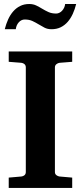

<svg xmlns="http://www.w3.org/2000/svg" viewBox="-20 -924 399 944"><path d="M22.9 0V-50.8L85 -56.2Q94.2 -57.1 100.6 -62.7Q106.9 -68.4 106.9 -78.1V-592.8Q106.9 -602.5 100.6 -608.4Q94.2 -614.3 85 -615.2L22.9 -620.1V-670.9H335V-620.1L272.9 -615.2Q264.6 -614.3 257.3 -608.4Q250 -602.5 250 -592.8V-78.1Q250 -68.4 257.3 -62.7Q264.6 -57.1 272.9 -56.2L335 -50.8V0ZM354.5 -904.3Q348.1 -878.4 337.9 -856Q327.6 -833.5 313 -816.7Q298.3 -799.8 278.6 -790Q258.8 -780.3 233.4 -780.3Q213.9 -780.3 199.2 -787.8Q184.6 -795.4 170.2 -804.2Q155.8 -813 139.6 -820.6Q123.5 -828.1 101.6 -828.1Q85 -828.1 72.5 -814.5Q60.1 -800.8 57.6 -780.3H3.4Q9.8 -806.2 20 -828.6Q30.3 -851.1 44.9 -867.9Q59.6 -884.8 79.1 -894.5Q98.6 -904.3 123.5 -904.3Q143.1 -904.3 158.2 -897Q173.3 -889.6 187.7 -880.9Q202.1 -872.1 218.3 -864.7Q234.4 -857.4 256.3 -857.4Q264.2 -857.4 271.7 -861.1Q279.3 -864.7 285.2 -871.1Q291 -877.4 295.2 -886Q299.3 -894.5 300.3 -904.3Z"/></svg>

Font: Charis SIL APac
Style: Bold
Weight: 700
Foundry: SIL International
Version: Version 5.000